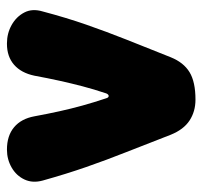

<svg xmlns="http://www.w3.org/2000/svg" viewBox="-35 -527 583 553"><g transform="rotate(-90 256.5 -250.5)"><path d="M246 21Q212 21 186 4Q160 -13 145 -50Q118 -120 95 -178Q72 -236 52 -293.5Q32 -351 13 -419Q5 -448 16 -471.5Q27 -495 50.5 -508.5Q74 -522 102 -522Q142 -522 166.5 -501.5Q191 -481 198 -443Q205 -405 212.5 -371Q220 -337 229 -304.5Q238 -272 250 -236Q252 -229 256.5 -229Q261 -229 264 -236Q276 -272 284.5 -304.5Q293 -337 300.5 -371Q308 -405 315 -443Q323 -481 346.5 -501.5Q370 -522 407 -522H408Q437 -522 461 -508.5Q485 -495 497 -472Q509 -449 500 -419Q482 -351 462 -293.5Q442 -236 419 -178Q396 -120 368 -50Q353 -13 325 4Q297 21 246 21Z"/></g></svg>

Font: Winky Sans ExtraBold
Style: Regular
Weight: 800
Designer: Simon Atzbach
Foundry: typofactur
Version: Version 1.205